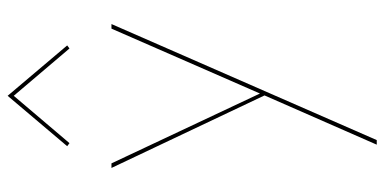

<svg xmlns="http://www.w3.org/2000/svg" viewBox="-272 -446 1007 503"><g transform="rotate(-90 231.5 -194.5)"><path d="M420 -406 116 289H104L233 -5L43 -406H55L238 -17L408 -406ZM100 -522 232 -678 364 -522 356 -516 232 -662 108 -516Z"/></g></svg>

Font: Ysabeau Hairline
Style: Regular
Weight: 100
Designer: Christian Thalmann (Catharsis Fonts)
Version: Version 0.003